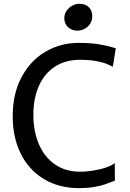

<svg xmlns="http://www.w3.org/2000/svg" viewBox="-20 -975 681 1003"><path d="M394 -955.1Q427.2 -955.1 444.6 -937Q461.9 -918.9 461.9 -890.1Q461.9 -868.2 450.9 -851.1Q439.9 -834 422.1 -824.5Q404.3 -814.9 383.8 -814.9Q355.5 -814.9 335.7 -832.8Q315.9 -850.6 315.9 -879.9Q315.9 -900.4 327.1 -917.7Q338.4 -935.1 356.7 -945.1Q375 -955.1 394 -955.1ZM570.3 -727.1 585 -723.1 569.3 -626.5Q551.3 -635.7 535.2 -642.3Q519 -648.9 483.4 -655.8Q447.8 -662.6 397.5 -662.6Q322.8 -662.6 267.8 -627.4Q212.9 -592.3 183.6 -527.3Q154.3 -462.4 154.3 -375Q154.3 -288.1 183.6 -220.7Q212.9 -153.3 267.8 -115.7Q322.8 -78.1 397 -78.1Q433.6 -78.1 471.2 -84.5Q508.8 -90.8 537.6 -101.3Q566.4 -111.8 579.6 -123.5L580.1 -31.2Q548.3 -18.6 525.6 -11Q502.9 -3.4 469 2.2Q435.1 7.8 392.6 7.8Q288.6 7.8 210.2 -39.1Q131.8 -85.9 89.1 -170.9Q46.4 -255.9 46.4 -367.7Q46.4 -486.3 93.3 -573.2Q140.1 -660.2 218.8 -705.6Q297.4 -751 390.1 -751Q452.6 -751 494.1 -744.1Q535.6 -737.3 570.3 -727.1Z"/></svg>

Font: Merriweather Sans
Style: Regular
Weight: 400
Designer: Eben Sorkin
Foundry: Eben Sorkin
Version: Version 1.006; ttfautohint (v1.4.1) -l 6 -r 50 -G 0 -x 11 -H